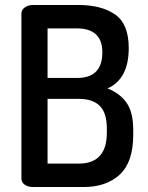

<svg xmlns="http://www.w3.org/2000/svg" viewBox="-20 -751 593 771"><path d="M66 -34V-696Q66 -712 80 -721.5Q94 -731 113 -731H295Q387 -731 442 -693Q497 -655 497 -558Q497 -434 412 -396Q462 -376 488.5 -338Q515 -300 515 -229V-210Q515 -100 461 -50Q407 0 316 0H113Q92 0 79 -9.5Q66 -19 66 -34ZM171 -94H296Q409 -94 409 -218V-234Q409 -298 380.5 -326Q352 -354 296 -354H171ZM171 -637V-438H290Q391 -438 391 -541Q391 -637 288 -637Z"/></svg>

Font: AkaAcidDosis
Style: SemiBold
Weight: 600
Designer: Edgar Tolentino, Pablo Impallari, Igino Marini, Cyberella
Foundry: Edgar Tolentino, Pablo Impallari, Igino Marini, Cyberella
Version: Version 1.007